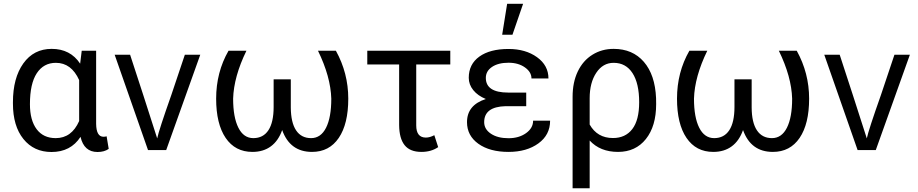

<svg xmlns="http://www.w3.org/2000/svg" viewBox="-20 -798 4883 1021"><path d="M491.2 -528.3H414.6L406.2 -459.5Q354 -538.1 254.9 -538.1Q159.2 -538.1 104 -460.7Q48.8 -383.3 48.8 -254.4V-247.1Q48.8 -127.9 104.5 -58.8Q160.2 10.3 253.9 10.3Q356 10.3 408.2 -70.3Q426.8 10.3 498.5 10.3Q534.7 10.3 558.1 -6.3L546.9 -73.2Q539.6 -70.8 530.3 -70.8Q492.2 -70.8 491.2 -139.2ZM139.2 -244.1Q139.2 -353 175.5 -408.4Q211.9 -463.9 277.3 -463.9Q359.4 -463.9 400.9 -372.1V-154.3Q360.8 -63.5 276.4 -63.5Q210.4 -63.5 174.8 -111.1Q139.2 -158.7 139.2 -244.1Z M767.1 0H863.8L1044.9 -506.8H962.9L891.1 -293Q824.7 -105 815.9 -62L741.7 -293L671.9 -506.8H589.8Z M1290.5 -528.3H1195.3Q1129.4 -413.6 1129.4 -273.4Q1129.4 -139.2 1179.9 -64.7Q1230.5 9.8 1322.3 9.8Q1380.4 9.8 1420.4 -19.8Q1460.4 -49.3 1480.5 -106.4Q1522 9.8 1639.2 9.8Q1731 9.8 1781.5 -64.7Q1832 -139.2 1832 -273.4Q1832 -409.2 1766.1 -528.3H1670.9Q1738.3 -390.1 1741.7 -273.4Q1741.7 -173.8 1713.9 -118.7Q1686 -63.5 1634.3 -63.5Q1582 -63.5 1554.4 -105Q1526.9 -146.5 1526.4 -226.6V-376H1435.1V-229Q1435.1 -147.9 1407.5 -105.7Q1379.9 -63.5 1327.1 -63.5Q1275.4 -63.5 1247.6 -118.9Q1219.7 -174.3 1219.7 -273.4Q1223.1 -390.1 1290.5 -528.3Z M2374.5 -455.1V-528.3H1933.1V-455.1H2102.5V-133.3Q2103 -62 2131.6 -26.1Q2160.2 9.8 2221.2 9.8Q2272.9 9.8 2310.1 -15.6L2289.6 -79.1Q2265.6 -66.4 2244.6 -66.4Q2193.4 -66.4 2193.4 -131.3V-455.1Z M2554.7 -148.4Q2554.7 -230.5 2668.9 -233.4H2778.3V-305.7H2682.6Q2563.5 -305.7 2563.5 -383.8Q2563.5 -419.9 2596.4 -442.1Q2629.4 -464.4 2684.1 -464.4Q2736.3 -464.4 2771.2 -439.7Q2806.2 -415 2806.2 -380.9H2896.5Q2896.5 -450.2 2835.7 -493.9Q2774.9 -537.6 2684.1 -537.6Q2585.4 -537.6 2529.1 -497.1Q2472.7 -456.5 2472.7 -384.3Q2472.7 -348.6 2496.6 -318.8Q2520.5 -289.1 2563.5 -271.5Q2463.4 -239.3 2463.4 -148.4Q2463.4 -76.7 2523.9 -33.4Q2584.5 9.8 2684.1 9.8Q2780.8 9.8 2843 -35.4Q2905.3 -80.6 2905.3 -156.2H2814.9Q2814.9 -116.7 2777.1 -89.8Q2739.3 -63 2684.1 -63Q2626.5 -63 2590.6 -86.9Q2554.7 -110.8 2554.7 -148.4ZM2676.8 -777.8 2650.4 -613.3H2705.1L2761.7 -777.8Z M3243.2 -538.1Q3180.2 -538.1 3130.1 -506.8Q3080.1 -475.6 3052.5 -418Q3024.9 -360.4 3024.9 -283.2V203.1H3115.7V-50.8Q3171.4 9.8 3266.6 9.8Q3359.9 9.8 3414.6 -58.6Q3469.2 -127 3469.2 -244.1L3468.8 -276.4Q3463.4 -400.4 3403.8 -469.2Q3344.2 -538.1 3243.2 -538.1ZM3115.7 -135.7V-275.9Q3115.7 -358.4 3150.9 -411.1Q3186 -463.9 3243.2 -463.9Q3308.1 -463.9 3343.5 -409.2Q3378.9 -354.5 3378.9 -254.4Q3378.9 -159.2 3342.3 -111.6Q3305.7 -64 3239.7 -64Q3156.2 -64 3115.7 -135.7Z M3741.2 -528.3H3646Q3580.1 -413.6 3580.1 -273.4Q3580.1 -139.2 3630.6 -64.7Q3681.2 9.8 3772.9 9.8Q3831.1 9.8 3871.1 -19.8Q3911.1 -49.3 3931.2 -106.4Q3972.7 9.8 4089.8 9.8Q4181.6 9.8 4232.2 -64.7Q4282.7 -139.2 4282.7 -273.4Q4282.7 -409.2 4216.8 -528.3H4121.6Q4189 -390.1 4192.4 -273.4Q4192.4 -173.8 4164.6 -118.7Q4136.7 -63.5 4085 -63.5Q4032.7 -63.5 4005.1 -105Q3977.5 -146.5 3977.1 -226.6V-376H3885.7V-229Q3885.7 -147.9 3858.2 -105.7Q3830.6 -63.5 3777.8 -63.5Q3726.1 -63.5 3698.2 -118.9Q3670.4 -174.3 3670.4 -273.4Q3673.8 -390.1 3741.2 -528.3Z M4540.5 0H4637.2L4818.4 -506.8H4736.3L4664.6 -293Q4598.1 -105 4589.4 -62L4515.1 -293L4445.3 -506.8H4363.3Z"/></svg>

Font: FAU Chimera
Style: Regular
Weight: 400
Version: Version 1.002;hotconv 1.0.117;makeotfexe 2.5.65602